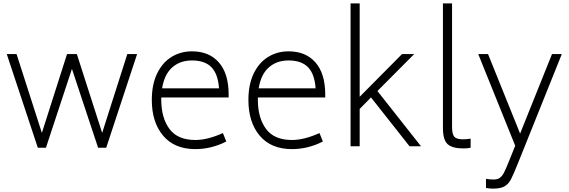

<svg xmlns="http://www.w3.org/2000/svg" viewBox="-20 -866 3367 1137"><path d="M792 -546 609 9H561L406 -458L252 9H204L20 -546H78L228 -79L377 -546H435L585 -79L734 -546Z M935 -275Q935 -168 983.5 -102.5Q1032 -37 1137 -37Q1209 -37 1300 -78L1320 -28Q1232 17 1137 17Q1013 17 946 -62.5Q879 -142 879 -274Q879 -366 910.5 -431Q942 -496 996 -529Q1050 -562 1117 -562Q1218 -562 1275.5 -497Q1333 -432 1334 -310V-289H935ZM940 -343H1277Q1271 -428 1232 -468Q1193 -508 1117 -508Q1046 -508 999.5 -466.5Q953 -425 940 -343Z M1507 -275Q1507 -168 1555.5 -102.5Q1604 -37 1709 -37Q1781 -37 1872 -78L1892 -28Q1804 17 1709 17Q1585 17 1518 -62.5Q1451 -142 1451 -274Q1451 -366 1482.5 -431Q1514 -496 1568 -529Q1622 -562 1689 -562Q1790 -562 1847.5 -497Q1905 -432 1906 -310V-289H1507ZM1512 -343H1849Q1843 -428 1804 -468Q1765 -508 1689 -508Q1618 -508 1571.5 -466.5Q1525 -425 1512 -343Z M2177 -289 2110 -221V0H2056V-846H2110V-293L2361 -546H2433L2215 -327L2473 0H2405Z M2603 -108V-846H2657V-114Q2657 -71 2670.5 -56Q2684 -41 2721 -41Q2747 -41 2767 -45V9Q2747 13 2726 13Q2658 13 2630.5 -12.5Q2603 -38 2603 -108Z M3307 -546 3052 89Q3021 167 3006 195.5Q2991 224 2968 237.5Q2945 251 2899 251Q2878 251 2858 247V193Q2878 197 2904 197Q2926 197 2940 187Q2954 177 2965 155.5Q2976 134 2996 84L3031 -3L2812 -546H2870L3060 -75L3249 -546Z"/></svg>

Font: Biryani ExtraLight
Style: Regular
Weight: 275
Designer: Dan Reynolds and Mathieu Reguer
Foundry: Dan Reynolds and Mathieu Reguer
Version: Version 1.004; ttfautohint (v1.1) -l 5 -r 5 -G 72 -x 0 -D la